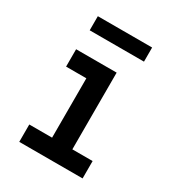

<svg xmlns="http://www.w3.org/2000/svg" viewBox="-171 -814 842 919"><g transform="rotate(30 250.0 -354.5)"><path d="M75 0V-96H201V-424H89V-520H313V-96H425V0ZM100 -631V-709H400V-631Z"/></g></svg>

Font: Zed Mono
Style: Bold
Weight: 700
Monospace: yes
Designer: Belleve Invis
Foundry: Belleve Invis
Version: Version 1.0.0; ttfautohint (v1.8.4)